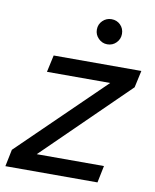

<svg xmlns="http://www.w3.org/2000/svg" viewBox="-100 -752 656 813"><g transform="rotate(10 227.5 -345.5)"><path d="M-21 0 -6 -73 355 -424H83L99 -497H476L460 -424L101 -73H390L375 0ZM314 -583Q292 -583 276 -599Q260 -615 260 -637Q260 -660 276 -675.5Q292 -691 314 -691Q337 -691 352.5 -675.5Q368 -660 368 -637Q368 -615 352.5 -599Q337 -583 314 -583Z"/></g></svg>

Font: Atkinson Hyperlegible
Style: Italic
Weight: 400
Italic angle: -12°
Designer: Elliott Scott, Megan Eiswerth, Linus Boman, Theodore Petrosky
Foundry: Braille Institute
Version: Version 1.006; ttfautohint (v1.8.3)